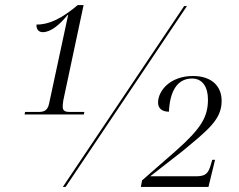

<svg xmlns="http://www.w3.org/2000/svg" viewBox="-20 -738 945 758"><path d="M77 -286H311L313 -296H259C243 -296 230 -297 228 -312C227 -319 228 -330 230 -342L310 -718H287C226 -667 177 -641 124 -641C123 -622 133 -611 149 -611C181 -611 216 -641 247 -679H249L174 -330C168 -299 151 -296 130 -296H79ZM228 0H239L718 -714H707ZM536 0H803L829 -107H818L813 -90C802 -51 791 -42 751 -42H573L700 -141C804 -227 855 -267 855 -340C855 -400 813 -438 742 -438C652 -438 604 -380 604 -333C604 -310 620 -297 647 -297C650 -371 676 -428 738 -428C782 -428 801 -391 801 -345C801 -277 775 -232 676 -144L541 -26Z"/></svg>

Font: Noto Serif Display SemiCondensed Light
Style: Italic
Weight: 300
Width: 4
Italic angle: -12°
Designer: Monotype Design Team
Foundry: Monotype Imaging Inc.
Version: Version 2.009